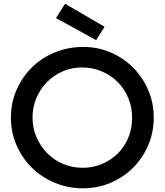

<svg xmlns="http://www.w3.org/2000/svg" viewBox="-20 -1006 891 1039"><path d="M332 -986 546 -861 500 -789 283 -908ZM39 -369Q39 -450 69.5 -519.5Q100 -589 152.5 -641Q205 -693 277 -722.5Q349 -752 431 -752Q510 -752 579.5 -722Q649 -692 700.5 -640Q752 -588 782 -518.5Q812 -449 812 -370Q812 -290 782 -220Q752 -150 700.5 -98.5Q649 -47 579 -17Q509 13 428 13Q347 13 276 -17Q205 -47 152.5 -98.5Q100 -150 69.5 -220Q39 -290 39 -369ZM156 -370Q156 -313 177.5 -263.5Q199 -214 235.5 -177Q272 -140 321.5 -119Q371 -98 428 -98Q484 -98 533 -119Q582 -140 618 -176Q654 -212 674.5 -261.5Q695 -311 695 -368Q695 -426 674 -476Q653 -526 616.5 -562.5Q580 -599 530 -620Q480 -641 422 -641Q367 -641 318.5 -619.5Q270 -598 234 -561.5Q198 -525 177 -475.5Q156 -426 156 -370Z"/></svg>

Font: Involve SemiBold
Style: Regular
Weight: 600
Designer: Stefan Peev
Foundry: Context Ltd.
Version: Version 1.001